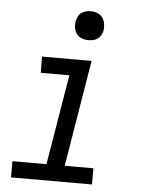

<svg xmlns="http://www.w3.org/2000/svg" viewBox="-53 -785 606 827"><g transform="rotate(5 250.0 -371.5)"><path d="M26 0V-70H173L238 -460H114V-530H328L252 -70H376V0ZM306 -618Q291 -618 277.5 -623Q264 -628 255.5 -639.5Q247 -651 244.5 -665.5Q242 -680 245 -695Q247 -705 252 -715Q257 -725 266 -731.5Q275 -738 285.5 -740.5Q296 -743 306 -743Q321 -743 335 -737.5Q349 -732 357 -720.5Q365 -709 367.5 -694.5Q370 -680 368 -665Q366 -655 360.5 -645Q355 -635 346 -628.5Q337 -622 326.5 -620Q316 -618 306 -618Z"/></g></svg>

Font: Iosevka Curly Slab Oblique
Style: Regular
Weight: 400
Italic angle: -9°
Monospace: yes
Designer: Belleve Invis
Foundry: Belleve Invis
Version: Version 11.1.0; ttfautohint (v1.8.3)